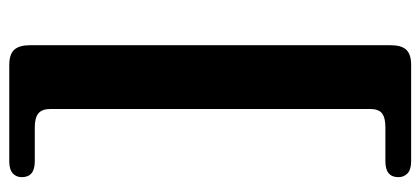

<svg xmlns="http://www.w3.org/2000/svg" viewBox="-266 -513 906 414"><g transform="rotate(-90 187.0 -306.0)"><path d="M159 39V-650Q159 -668.5 149.5 -676.2Q140 -684 119.5 -684H46Q12 -684 12 -712Q12 -724 20.2 -731.5Q28.5 -739 46 -739H254Q277 -739 286.8 -728.2Q296.5 -717.5 296.5 -694.5V83.5Q296.5 106.5 286.8 117Q277 127.5 254 127.5H46Q28.5 127.5 20.2 119.8Q12 112 12 100Q12 72 46 72H119.5Q140 72 149.5 64.8Q159 57.5 159 39Z"/></g></svg>

Font: Fraunces
Style: Bold
Weight: 700
Version: Version 1.000;[b76b70a41]